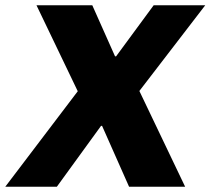

<svg xmlns="http://www.w3.org/2000/svg" viewBox="-72 -706 796 726"><path d="M363 -493H367L509 -686H704L455 -362L628 0H416L314 -230H310L143 0H-52L222 -361L66 -686H277Z"/></svg>

Font: Chivo ExtraBold Italic
Style: Regular
Weight: 800
Italic angle: -8.05°
Designer: Hector Gatti
Foundry: Omnibus-Type
Version: Version 1.007